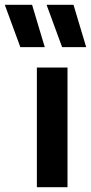

<svg xmlns="http://www.w3.org/2000/svg" viewBox="-80 -782 380 802"><path d="M74 0V-500H202V0ZM280 -585H179.5L114.5 -762H227ZM107 -585H5L-60 -762H54Z"/></svg>

Font: Geologica Roman Medium
Style: Regular
Weight: 500
Designer: Sindre Bremnes, Frode Helland
Foundry: Monokrom Skriftforlag AS
Version: Version 1.010;gftools[0.9.28]